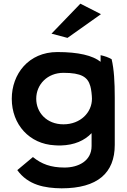

<svg xmlns="http://www.w3.org/2000/svg" viewBox="-20 -788 693 1044"><path d="M260 -605 347 -582 529 -711 417 -768ZM325 -112C233 -112 177 -177 177 -251C177 -329 238 -392 325 -392C423 -392 457 -369 471 -320C476 -305 480 -268 480 -251C480 -177 418 -112 325 -112ZM604 0V-257C604 -343 600 -411 587 -466C570 -476 550 -483 527 -488V-452C484 -486 407 -505 292 -505C135 -505 44 -385 44 -251C44 -110 141 -5 277 2C289 3 299 3 311 3C385 1 440 -24 478 -64V6C478 88 405 123 331 123C256 123 206 104 159 66L74 137C133 219 224 235 315 236C511 236 604 152 604 0Z"/></svg>

Font: Bluebird
Style: Ext
Weight: 400
Designer: Jasper
Foundry: Cannot Into Space Fonts
Version: Version 0.98